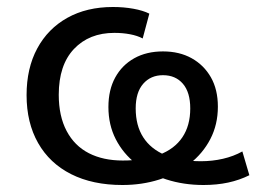

<svg xmlns="http://www.w3.org/2000/svg" viewBox="-20 -520 733 549"><path d="M330 9Q245 9 183.5 -22Q122 -53 89 -111Q56 -169 56 -248Q56 -325 86.5 -381.5Q117 -438 172.5 -469Q228 -500 303 -500Q334 -500 361.5 -495Q389 -490 407 -481L388 -410Q373 -418 352 -422Q331 -426 307 -426Q235 -426 191.5 -380Q148 -334 148 -249Q148 -188 170.5 -145.5Q193 -103 234 -82Q275 -61 331 -61Q392 -61 435.5 -77.5Q479 -94 501.5 -127.5Q524 -161 524 -210Q524 -256 503 -280.5Q482 -305 446 -305Q411 -305 389.5 -280.5Q368 -256 368 -210Q368 -161 389.5 -127.5Q411 -94 452.5 -76.5Q494 -59 555 -59Q587 -59 617.5 -66Q648 -73 673 -87L693 -19Q665 -5 632.5 2Q600 9 562 9Q505 9 455.5 -7Q406 -23 369 -52Q332 -81 311 -122Q290 -163 290 -214Q290 -263 309.5 -298.5Q329 -334 364 -353.5Q399 -373 446 -373Q493 -373 528 -353.5Q563 -334 583 -299Q603 -264 603 -215Q603 -164 581.5 -122.5Q560 -81 522 -51.5Q484 -22 435 -6.5Q386 9 330 9Z"/></svg>

Font: Nunito Sans 10pt Medium
Style: Regular
Weight: 500
Designer: Vernon Adams
Foundry: Vernon Adams
Version: Version 3.101;gftools[0.9.27]